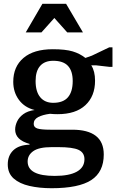

<svg xmlns="http://www.w3.org/2000/svg" viewBox="-20 -810 615 1014"><path d="M528 6Q528 98 462 141Q396 184 252 184Q188 184 135.5 172Q83 160 52 132.5Q21 105 21 58Q21 12 50 -16Q79 -44 136 -46V-50Q60 -71 60 -126Q60 -146 70 -168Q80 -190 103 -207Q126 -224 163 -229Q110 -242 80 -282.5Q50 -323 50 -378Q50 -458 104 -504Q158 -550 259 -550Q326 -550 364 -538.5Q402 -527 431 -504L465 -516L557 -560H574V-457H557L487 -465H462Q482 -434 482 -384Q482 -302 431 -254.5Q380 -207 284 -207Q274 -207 264 -207.5Q254 -208 244 -209Q205 -204 181.5 -191.5Q158 -179 158 -156Q158 -138 177 -131.5Q196 -125 246 -125H362Q444 -125 486 -92.5Q528 -60 528 6ZM288 -33H253Q186 -33 156 -12Q126 9 126 43Q126 119 269 119Q346 119 386 96.5Q426 74 426 31Q426 -4 395 -18.5Q364 -33 288 -33ZM168 -382Q168 -326 192.5 -296.5Q217 -267 261 -267Q314 -267 339 -296.5Q364 -326 364 -382Q364 -435 339 -462Q314 -489 261 -489Q216 -489 192 -462Q168 -435 168 -382ZM418 -639 329 -790H204L116 -639H199L267 -715L335 -639Z"/></svg>

Font: Domine
Style: Regular
Weight: 400
Designer: Pablo Impallari, Rodrigo Fuenzalida, Brenda Gallo
Foundry: Pablo Impallari, Rodrigo Fuenzalida, Brenda Gallo
Version: Version 2.000;September 19, 2022;FontCreator 14.0.0.2877 64-